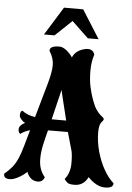

<svg xmlns="http://www.w3.org/2000/svg" viewBox="-73 -1036 762 1108"><g transform="rotate(5 308.5 -482.5)"><path d="M25.9 24.4Q-8.3 24.4 -8.3 -1V-4.4Q18.1 -25.9 35.9 -47.9Q53.7 -69.8 67.1 -100.6Q80.6 -131.3 93.3 -177.7L118.7 -267.1Q88.4 -259.8 65.4 -241.7Q60.5 -241.7 56.4 -249Q52.2 -256.3 52.2 -266.6Q52.2 -289.6 86.4 -307.1Q77.1 -310.1 68.8 -319.3Q52.2 -335.4 52.2 -346.2Q52.2 -362.3 56.6 -369.1Q60.5 -374.5 65.4 -375Q94.7 -352.1 140.6 -345.2L197.3 -545.4Q216.3 -612.8 216.3 -652.8Q216.3 -692.9 190.4 -733.4V-735.4Q190.4 -762.7 245.6 -762.7Q273.9 -762.7 307.1 -726.6Q311 -722.7 314.7 -717.5Q318.4 -712.4 322.3 -706.5Q336.4 -741.7 377.9 -756.8Q409.7 -767.6 427 -760.7Q444.3 -753.9 449.7 -733.4Q435.5 -691.9 435.5 -640.1Q435.5 -587.4 444.3 -546.4Q453.1 -505.4 466.6 -469.5Q480 -433.6 492.2 -417Q502.9 -401.4 514.2 -391.1Q523.4 -382.8 530 -377.7Q536.6 -372.6 536.6 -367.7Q536.6 -363.3 532.7 -358.2Q528.8 -353 523.9 -347.7Q511.2 -332.5 511.2 -289.1Q511.2 -234.4 526.9 -178.2Q542.5 -122.1 568.6 -76.2Q594.7 -30.3 625 -4.4V-2.4Q625 24.4 576.7 24.4Q528.3 24.4 479 -26.9Q453.6 24.4 400.4 24.4Q373 24.4 362.3 17.6Q346.7 5.4 342.3 -4.4Q373 -42 373 -98.6Q373 -148.9 366.7 -170.9Q358.9 -198.7 351.3 -224.9Q343.8 -251 336.9 -275.9L221.7 -275.4L211.4 -234.9Q204.1 -205.6 201.2 -191.9Q191.4 -147.5 191.4 -107.4Q191.4 -44.4 227.1 -4.4Q224.1 1 222.7 4.9Q221.2 8.8 215.3 14.6Q201.7 26.9 179.4 23.7Q157.2 20.5 144.5 6.3Q129.4 -9.3 124.5 -26.9Q104.5 -6.8 75.7 8.8Q46.9 24.4 25.9 24.4ZM237.3 -340.8H321.3Q301.8 -420.9 291 -464.4Q280.3 -507.8 279.3 -514.6ZM150.4 -824.7 252 -988.8H363.3L466.8 -824.7H404.3L308.1 -916.5L211.4 -824.7Z"/></g></svg>

Font: Sancreek
Style: Regular
Weight: 400
Designer: Vernon Adams
Foundry: Vernon Adams
Version: Version 1.100; ttfautohint (v1.8.4.7-5d5b)